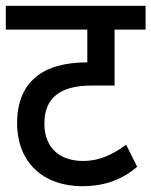

<svg xmlns="http://www.w3.org/2000/svg" viewBox="-20 -642 522 662"><path d="M482 -540V-622H0V-540H281V-427H280C125 -427 39 -357 39 -218C39 -80 131 0 264 0C344 0 404 -25 453 -67L415 -143C364 -106 320 -87 266 -87C190 -87 133 -129 133 -216C133 -306 189 -347 296 -347H375V-540Z"/></svg>

Font: Noto Sans Devanagari SemiCondensed Medium
Style: Regular
Weight: 500
Width: 4
Designer: Jelle Bosma - Monotype Design Team
Foundry: Monotype Imaging Inc.
Version: Version 2.004